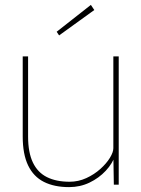

<svg xmlns="http://www.w3.org/2000/svg" viewBox="-20 -756 578 786"><path d="M263 10Q202 10 159.5 -11.5Q117 -33 95 -79Q73 -125 73 -197V-525H95V-197Q95 -132 114.5 -91Q134 -50 172 -31Q210 -12 265 -12Q301 -12 333.5 -27Q366 -42 391 -64.5Q416 -87 430 -110Q444 -133 444 -149V-525H466V0H446L444 -121L453 -123Q441 -87 413 -57Q385 -27 346.5 -8.5Q308 10 263 10ZM222 -611 212 -626 352 -736 366 -715Z"/></svg>

Font: Lexend Deca Thin
Style: Regular
Weight: 250
Designer: Bonnie Shaver-Troup, Thomas Jockin
Foundry: Lexend
Version: Version 1.007